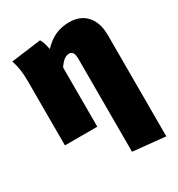

<svg xmlns="http://www.w3.org/2000/svg" viewBox="-184 -672 941 1017"><g transform="rotate(-30 286.0 -163.5)"><path d="M535 -391V227L337 207V-358Q337 -388 329.5 -399Q322 -410 307 -410Q275 -410 244 -362V0H46V-397Q46 -468 27 -524L210 -548Q223 -528 232 -482Q268 -520 306 -537Q344 -554 391 -554Q458 -554 496.5 -511.5Q535 -469 535 -391Z"/></g></svg>

Font: Fira Sans Black
Style: Regular
Weight: 900
Designer: Carrois Corporate & Edenspiekermann AG
Foundry: Carrois Corporate GbR & Edenspiekermann AG
Version: Version 4.203